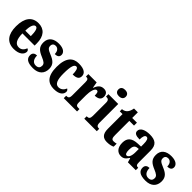

<svg xmlns="http://www.w3.org/2000/svg" viewBox="190 -1875 2991 2991"><g transform="rotate(45 1686.0 -379.0)"><path d="M260 10C388 10 438 -53 438 -106C438 -128 423 -143 405 -149C386 -100 354 -63 298 -63C225 -63 187 -123 185 -258H454V-307C454 -465 377 -549 251 -549C114 -549 36 -453 36 -265C36 -91 109 10 260 10ZM308 -320H187C187 -427 214 -485 254 -485C292 -485 308 -423 308 -320Z M683 10C807 10 872 -58 872 -162C872 -259 815 -298 727 -334C650 -366 628 -384 628 -429C628 -467 653 -489 689 -489C735 -489 769 -454 769 -387C827 -387 854 -410 854 -453C854 -501 810 -548 702 -548C590 -548 515 -496 515 -389C515 -293 563 -253 662 -212C730 -183 760 -163 760 -120C760 -80 740 -50 685 -50C629 -50 590 -92 590 -176C546 -176 509 -156 509 -103C509 -36 552 10 683 10Z M1143 10C1277 10 1313 -52 1313 -100C1313 -121 1301 -135 1285 -144C1267 -97 1228 -61 1174 -61C1106 -61 1079 -132 1079 -267C1079 -438 1105 -488 1145 -488C1180 -488 1191 -428 1191 -359C1295 -359 1313 -401 1313 -444C1313 -501 1268 -549 1140 -549C1022 -549 930 -482 930 -266C930 -61 1014 10 1143 10Z M1354 0H1647V-53H1619C1588 -53 1567 -61 1567 -120V-277C1567 -361 1589 -453 1630 -453C1661 -453 1667 -424 1667 -369C1737 -369 1782 -397 1782 -458C1782 -510 1756 -548 1693 -548C1628 -548 1591 -510 1564 -437H1560L1543 -536H1360V-483H1364C1399 -483 1417 -474 1417 -415V-125C1417 -62 1395 -53 1358 -53H1354Z M1940 -628C1985 -628 2022 -650 2022 -698C2022 -747 1985 -768 1940 -768C1894 -768 1859 -747 1859 -698C1859 -650 1894 -628 1940 -628ZM1806 0H2082V-53H2073C2040 -53 2018 -67 2018 -125V-536H1802V-483H1816C1848 -483 1870 -469 1870 -415V-125C1870 -68 1849 -53 1816 -53H1806Z M2313 10C2376 10 2419 -5 2438 -16V-82C2420 -76 2399 -73 2376 -73C2337 -73 2326 -99 2326 -159V-472H2430V-536H2326V-660H2242C2234 -614 2220 -584 2205 -565C2189 -544 2160 -522 2116 -520V-472H2177V-148C2177 -31 2229 10 2313 10Z M2619 10C2679 10 2703 -15 2740 -69H2748L2767 0H2941V-53H2938C2900 -53 2888 -69 2888 -124V-378C2888 -504 2826 -549 2704 -549C2604 -549 2523 -516 2523 -447C2523 -400 2562 -380 2644 -380C2644 -449 2660 -488 2691 -488C2726 -488 2739 -449 2739 -374V-318L2672 -315C2549 -310 2489 -262 2489 -153C2489 -42 2548 10 2619 10ZM2677 -60C2652 -60 2640 -93 2640 -149C2640 -221 2658 -258 2711 -264L2740 -267V-191C2740 -113 2715 -60 2677 -60Z M3161 10C3285 10 3350 -58 3350 -162C3350 -259 3293 -298 3205 -334C3128 -366 3106 -384 3106 -429C3106 -467 3131 -489 3167 -489C3213 -489 3247 -454 3247 -387C3305 -387 3332 -410 3332 -453C3332 -501 3288 -548 3180 -548C3068 -548 2993 -496 2993 -389C2993 -293 3041 -253 3140 -212C3208 -183 3238 -163 3238 -120C3238 -80 3218 -50 3163 -50C3107 -50 3068 -92 3068 -176C3024 -176 2987 -156 2987 -103C2987 -36 3030 10 3161 10Z"/></g></svg>

Font: Noto Serif Georgian ExtraCondensed ExtraBold
Style: Regular
Weight: 800
Width: 2
Designer: Monotype Design Team, Akaki Razmadze
Foundry: Google LLC
Version: Version 2.003